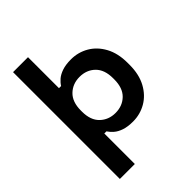

<svg xmlns="http://www.w3.org/2000/svg" viewBox="-253 -822 1144 1144"><g transform="rotate(-45 319.0 -250.0)"><path d="M196 200H70V-700H196V-439H214Q225 -457 243.5 -473Q262 -489 292.5 -499.5Q323 -510 368 -510Q428 -510 479 -480.5Q530 -451 561 -394Q592 -337 592 -256V-240Q592 -159 561 -102Q530 -45 479 -15.5Q428 14 368 14Q323 14 292.5 3.5Q262 -7 243.5 -23.5Q225 -40 214 -57H196ZM330 -96Q389 -96 427.5 -133.5Q466 -171 466 -243V-253Q466 -325 427.5 -362.5Q389 -400 330 -400Q272 -400 233 -362.5Q194 -325 194 -253V-243Q194 -171 233 -133.5Q272 -96 330 -96Z"/></g></svg>

Font: Space Grotesk Variable Light
Style: Regular
Weight: 300
Designer: Florian Karsten
Foundry: Florian Karsten
Version: Version 2.000